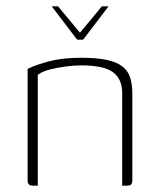

<svg xmlns="http://www.w3.org/2000/svg" viewBox="-20 -585 499 605"><path d="M143 -565H163L232 -482L301 -565H322L242 -460H223ZM83 0Q67 0 67 -16V-368Q96 -382 137.5 -392.5Q179 -403 236 -403Q286 -403 317.5 -396Q349 -389 366.5 -375Q384 -361 390.5 -339.5Q397 -318 397 -289V-17Q397 -12 395.5 -7.5Q394 -3 389.5 -1.5Q385 0 379 0H365V-292Q365 -336 336 -357.5Q307 -379 236 -379Q214 -379 187.5 -375.5Q161 -372 137 -366Q113 -360 99 -349V0Z"/></svg>

Font: Genos Thin ExtraLight
Style: Regular
Weight: 250
Version: Version 1.010